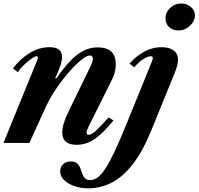

<svg xmlns="http://www.w3.org/2000/svg" viewBox="-26 -798 1109 1072"><path d="M403 10.5Q321.5 10.5 321.5 -57Q321.5 -103.5 356.5 -175L479 -427Q492.5 -455.5 492.5 -470Q492.5 -488 476.5 -488Q460.5 -488 435.8 -469.8Q411 -451.5 382.2 -421.2Q353.5 -391 324.8 -354Q296 -317 271.8 -278.5Q247.5 -240 232 -206L138 0H-6.5L179.5 -456Q185.5 -472.5 185.5 -476.5Q185.5 -484 178 -484Q169 -484 148.5 -469.5Q128 -455 106.8 -434.5Q85.5 -414 73 -395L46.5 -416.5Q86.5 -469 139.2 -501.8Q192 -534.5 251 -534.5Q320.5 -534.5 320.5 -479.5Q320.5 -461 312 -434.2Q303.5 -407.5 282 -361.5L288.5 -360Q354 -454 406.8 -493.8Q459.5 -533.5 519.5 -533.5Q620.5 -533.5 620.5 -438Q620.5 -395 600.5 -356L469 -92Q457.5 -67.5 457.5 -57.5Q457.5 -45.5 470 -45.5Q485 -45.5 509 -67.5Q533 -89.5 580 -142L607.5 -125.5Q549 -53 501.8 -21.2Q454.5 10.5 403 10.5ZM972.5 -628Q938.5 -628 918.2 -646.8Q898 -665.5 898 -696.5Q898 -729 924 -753.8Q950 -778.5 985 -778.5Q1017 -778.5 1039.8 -759Q1062.5 -739.5 1062.5 -712Q1062.5 -691 1049.5 -671.8Q1036.5 -652.5 1016 -640.2Q995.5 -628 972.5 -628ZM466 253.5Q427 253.5 391.2 241.8Q355.5 230 332.8 208.5Q310 187 310 158Q310 135.5 325.5 119.5Q341 103.5 369.5 103.5Q393 103.5 404.8 114.2Q416.5 125 422.2 140.5Q428 156 433.2 171.5Q438.5 187 448.5 197.5Q458.5 208 479 207.5Q499.5 207 519.2 192.8Q539 178.5 562 143.8Q585 109 614 47.8Q643 -13.5 681 -107.5L822.5 -455.5Q825.5 -462.5 826.2 -466.8Q827 -471 827 -474Q827 -484 815 -484Q798 -484 772.2 -466.8Q746.5 -449.5 723.5 -422L697 -443Q780 -534.5 875.5 -534.5Q919.5 -534.5 943.8 -516Q968 -497.5 968 -465Q968 -452 963 -431.8Q958 -411.5 949.5 -391L820 -73Q771 47.5 715 119.2Q659 191 596.8 222.2Q534.5 253.5 466 253.5Z"/></svg>

Font: Libre Caslon Text Bold
Style: Italic
Weight: 700
Italic angle: -22.583°
Designer: Pablo Impallari, Rodrigo Fuenzalida, Katja Schimmel
Foundry: Pablo Impallari, Rodrigo Fuenzalida
Version: Version 2.000